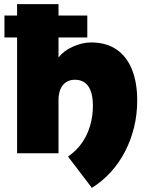

<svg xmlns="http://www.w3.org/2000/svg" viewBox="-20 -740 717 927"><path d="M423.5 167 308.5 16Q349 -12 375.5 -50Q402 -88 415.2 -133.5Q428.5 -179 428.5 -229Q428.5 -291.5 406.5 -323.2Q384.5 -355 341.5 -355Q317 -355 299.2 -343.2Q281.5 -331.5 272 -309.8Q262.5 -288 262.5 -258V0H62.5V-720H262.5V-462Q287.5 -495 332.5 -515Q377.5 -535 419.5 -535Q493.5 -535 543 -500.8Q592.5 -466.5 617.5 -403.5Q642.5 -340.5 642.5 -255Q642.5 -187 627 -124.2Q611.5 -61.5 582.8 -6.8Q554 48 513.8 92Q473.5 136 423.5 167ZM1.5 -559V-665H401.5V-559Z"/></svg>

Font: Geologica Cursive Black
Style: Regular
Weight: 900
Designer: Sindre Bremnes, Frode Helland
Foundry: Monokrom Skriftforlag AS
Version: Version 1.010;gftools[0.9.28]